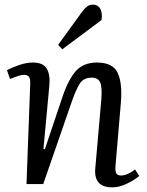

<svg xmlns="http://www.w3.org/2000/svg" viewBox="-20 -792 634 826"><path d="M579 -35Q561 -19 527.5 -2.5Q494 14 463 14Q382 14 390 -69L416 -365Q420 -419 410.5 -438.5Q401 -458 374 -458Q339 -458 322 -430.5Q305 -403 284 -341L166 0H94L110 -430Q111 -452 105 -461Q99 -470 83 -470Q65 -470 23 -452L10 -490Q26 -499 59 -511Q92 -523 122 -523Q165 -523 181 -497Q197 -471 192 -421L167 -152L173 -150L247 -370Q273 -449 306 -486Q339 -523 397 -523Q465 -523 486 -479Q507 -435 500 -350L477 -80Q475 -56 480 -46.5Q485 -37 501 -37Q515 -37 530.5 -44Q546 -51 561 -63ZM333 -741Q345 -757 355 -764.5Q365 -772 380 -772Q401 -772 411 -755Q421 -738 417 -706L248 -580L230 -599Z"/></svg>

Font: Literata 36pt
Style: Italic
Weight: 400
Italic angle: -2°
Designer: Latin by Veronika Burian and Jose Scaglione. Greek by Irene Vlachou. Cyrillic by Vera Evstafieva
Foundry: TypeTogether
Version: Version 3.002